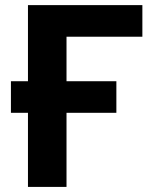

<svg xmlns="http://www.w3.org/2000/svg" viewBox="-20 -734 599 754"><path d="M89.8 -713.9V-415H22.9V-291H89.8V0H241.2V-291H437V-415H241.2V-589.8H539.1V-713.9Z"/></svg>

Font: Noto Reveo Sans
Style: Bold
Weight: 700
Designer: Monotype Design team
Foundry: Monotype Imaging Inc.
Version: Version 1.04